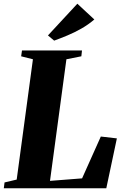

<svg xmlns="http://www.w3.org/2000/svg" viewBox="-34 -1015 660 1035"><path d="M-13.5 0 -9.5 -31.5 56 -47 143.5 -695.5 80 -711.5 84.5 -743H408L404.5 -711.5L324 -695.5L235.5 -40L408.5 -53.5L509.5 -279L596 -269L539 0ZM258 -796 224.5 -824 383 -995 474.5 -910Q442.5 -882.5 404.8 -861Q367 -839.5 329 -823.8Q291 -808 258 -796Z"/></svg>

Font: Merriweather 96pt Black
Style: Italic
Weight: 900
Italic angle: -7.8°
Version: Version 2.101